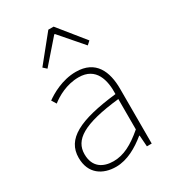

<svg xmlns="http://www.w3.org/2000/svg" viewBox="-197 -917 931 1036"><g transform="rotate(-30 268.0 -399.0)"><path d="M218 13C288 13 354 -26 408 -70H411L416 0H446V-341C446 -448 408 -540 284 -540C198 -540 125 -496 92 -472L110 -443C144 -470 207 -507 282 -507C391 -507 413 -414 410 -329C173 -302 66 -247 66 -130C66 -30 136 13 218 13ZM221 -20C157 -20 103 -50 103 -131C103 -220 181 -273 410 -298V-109C341 -50 284 -20 221 -20ZM140 -650 161 -631 285 -773H289L412 -631L433 -650L303 -811H270Z"/></g></svg>

Font: Harano Aji Gothic ExtraLight
Style: Regular
Weight: 250
Foundry: Masamichi Hosoda
Version: HaranoAjiGothic-ExtraLight version 20230610;ttx 4.39.4